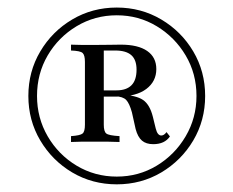

<svg xmlns="http://www.w3.org/2000/svg" viewBox="-20 -656 609 501"><path d="M284.7 -175Q221 -175 168.5 -206Q116.1 -237.1 85.1 -289.5Q54 -341.9 54 -405.6Q54 -469.4 85.1 -521.8Q116.1 -574.2 168.5 -605.2Q221 -636.3 284.7 -636.3Q348.4 -636.3 400.8 -605.2Q453.2 -574.2 484.3 -521.8Q515.3 -469.4 515.3 -405.6Q515.3 -341.9 484.3 -289.5Q453.2 -237.1 400.8 -206Q348.4 -175 284.7 -175ZM284.7 -195.2Q341.9 -195.2 389.1 -223.8Q436.3 -252.4 464.5 -300.4Q492.7 -348.4 492.7 -405.6Q492.7 -463.7 464.5 -511.3Q436.3 -558.9 389.1 -587.5Q341.9 -616.1 284.7 -616.1Q227.4 -616.1 179.8 -587.5Q132.3 -558.9 104.4 -511.3Q76.6 -463.7 76.6 -405.6Q76.6 -348.4 104.4 -300.4Q132.3 -252.4 179.8 -223.8Q227.4 -195.2 284.7 -195.2ZM165.3 -285.5V-300.8Q189.5 -302.4 195.6 -307.7Q201.6 -312.9 201.6 -330.6V-494.4Q201.6 -512.1 195.6 -517.7Q189.5 -523.4 165.3 -524.2V-539.5Q172.6 -539.5 179.4 -539.1Q186.3 -538.7 196.4 -538.7Q206.5 -538.7 223.4 -538.7Q246.8 -538.7 266.9 -539.1Q287.1 -539.5 295.2 -539.5Q340.3 -539.5 364.1 -523Q387.9 -506.5 387.9 -475.8Q387.9 -443.5 361.7 -423.8Q335.5 -404 286.3 -404H228.2V-420.2H283.9Q309.7 -420.2 323 -433.5Q336.3 -446.8 336.3 -474.2Q336.3 -500 322.6 -512.1Q308.9 -524.2 280.6 -524.2H250.8V-330.6Q250.8 -312.9 257.3 -307.7Q263.7 -302.4 291.9 -300.8V-285.5Q275 -286.3 261.7 -286.3Q248.4 -286.3 225.8 -286.3Q204.8 -286.3 191.9 -286.3Q179 -286.3 165.3 -285.5ZM379.8 -279.8Q361.3 -279.8 350.4 -289.1Q339.5 -298.4 333.9 -319.4L324.2 -362.9Q317.7 -386.3 309.3 -395.2Q300.8 -404 280.6 -404.8L279.8 -412.1L293.5 -409.7Q335.5 -407.3 353.2 -395.2Q371 -383.1 379 -350.8L386.3 -321Q388.7 -311.3 392.3 -306.9Q396 -302.4 400.8 -302.4Q408.1 -302.4 414.5 -311.3L423.4 -300Q409.7 -279.8 379.8 -279.8Z"/></svg>

Font: Playfair
Style: Regular
Weight: 400
Designer: Claus Eggers Sørensen
Foundry: Claus Eggers Sørensen
Version: Version 2.001;gftools[0.9.30]